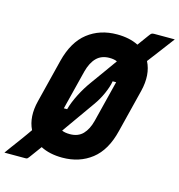

<svg xmlns="http://www.w3.org/2000/svg" viewBox="-169 -883 995 1066"><g transform="rotate(15 328.5 -350.0)"><path d="M388 -720Q460 -720 511 -694L557 -757Q566 -770 571 -773Q576 -776 586 -776H704Q674 -736 644.5 -697Q615 -658 586 -620Q622 -550 598 -452L536 -204Q508 -89 438 -34.5Q368 20 270 20Q197 20 145 -7Q130 14 116.5 32Q103 50 93 64Q86 73 83 74.5Q80 76 73 76H-47Q-35 59 -18 36Q-1 13 16.5 -10.5Q34 -34 48 -54Q62 -74 69 -84Q35 -153 59 -248L121 -496Q150 -611 220 -665.5Q290 -720 388 -720ZM265 -474 208 -247H227Q238 -288 262.5 -336Q287 -384 318 -426Q345 -464 372 -501Q399 -538 425 -575Q408 -583 381 -583Q335 -583 307 -555Q279 -527 265 -474ZM364 -313Q331 -266 297.5 -219Q264 -172 231 -125Q248 -117 277 -117Q324 -117 351.5 -145.5Q379 -174 392 -226L451 -462H431Q426 -431 408 -390Q390 -349 364 -313Z"/></g></svg>

Font: Recursive Mn Lnr St XBd
Style: Italic
Weight: 800
Italic angle: -15°
Monospace: yes
Version: Version 1.079;hotconv 1.0.112;makeotfexe 2.5.65598; ttfautoh